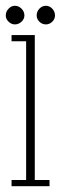

<svg xmlns="http://www.w3.org/2000/svg" viewBox="-20 -645 210 665"><path d="M20 0V-21.5H70.5V-502H20V-523.5H100.5V-21.5H151.5V0ZM139 -560.5Q126 -560.5 116.5 -569.8Q107 -579 107 -591.5Q107 -605 116.5 -615Q126 -625 139 -625Q151.5 -625 161 -615Q170.5 -605 170.5 -591.5Q170.5 -579 161 -569.8Q151.5 -560.5 139 -560.5ZM31.5 -560.5Q19.5 -560.5 9.8 -569.8Q0 -579 0 -591.5Q0 -605 9.8 -615Q19.5 -625 31.5 -625Q44.5 -625 54.5 -615Q64.5 -605 64.5 -591.5Q64.5 -579 54.5 -569.8Q44.5 -560.5 31.5 -560.5Z"/></svg>

Font: Imbue 48pt Thin
Style: Regular
Weight: 250
Designer: Tyler Finck
Foundry: Etcetera Type Company
Version: Version 1.102